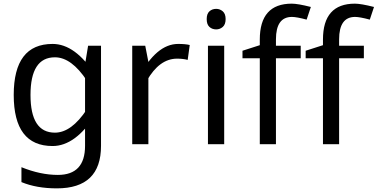

<svg xmlns="http://www.w3.org/2000/svg" viewBox="-20 -785 2056 1045"><path d="M289.6 240.2Q178.7 240.2 96.7 206.1V125Q200.2 167 294.9 167Q442.9 167 442.9 8.8V-435.1L459.5 -536.1H529.8V8.8Q529.8 240.2 289.6 240.2ZM266.1 9.8Q54.7 9.8 54.7 -268.1Q54.7 -545.9 266.1 -545.9Q390.1 -545.9 498.5 -377L453.1 -345.7Q369.1 -473.1 278.8 -473.1Q146 -473.1 146 -268.1Q146 -63 278.8 -63Q369.1 -63 453.1 -190.4L498.5 -159.2Q390.1 9.8 266.1 9.8Z M778.8 -345.2 734.9 -363.8Q830.6 -545.9 949.7 -545.9Q989.7 -545.9 1012.7 -540L1001.5 -459Q976.1 -465.8 943.8 -465.8Q847.2 -465.8 778.8 -345.2ZM699.7 0V-536.1H770.5L787.6 -448.2V0Z M1111.8 0V-536.1H1200.2V0ZM1156.7 -625Q1134.8 -625 1119.9 -638.4Q1105 -651.9 1105 -681.2Q1105 -710 1119.9 -723.4Q1134.8 -736.8 1156.7 -736.8Q1176.8 -736.8 1192.4 -723.4Q1208 -710 1208 -681.2Q1208 -651.9 1192.4 -638.4Q1176.8 -625 1156.7 -625Z M1394 0V-467.8H1299.8V-508.8L1394 -539.1V-569.8Q1394 -765.1 1567.9 -765.1Q1601.1 -765.1 1671.9 -747.1L1648.9 -678.2Q1594.2 -692.9 1568.8 -692.9Q1481.9 -692.9 1481.9 -570.8V-536.1H1616.7V-467.8H1481.9V0Z M1737.8 0V-467.8H1643.6V-508.8L1737.8 -539.1V-569.8Q1737.8 -765.1 1911.6 -765.1Q1944.8 -765.1 2015.6 -747.1L1992.7 -678.2Q1938 -692.9 1912.6 -692.9Q1825.7 -692.9 1825.7 -570.8V-536.1H1960.4V-467.8H1825.7V0Z"/></svg>

Font: Nokora
Style: Regular
Weight: 400
Designer: Danh Hong
Foundry: Danh Hong
Version: Version 9.000